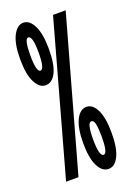

<svg xmlns="http://www.w3.org/2000/svg" viewBox="-128 -683 506 742"><g transform="rotate(-20 125.0 -312.0)"><path d="M68 -377Q43 -377 26 -409.5Q9 -442 9 -506Q9 -568 26 -601Q43 -634 68 -634Q94 -634 110.5 -600.5Q127 -567 127 -505Q127 -441 111 -409Q95 -377 68 -377ZM14 0 187 -623H239L65 0ZM68 -437Q85 -437 85 -506Q85 -574 67 -574Q51 -574 51 -506Q51 -437 68 -437ZM186 10Q160 10 143.5 -22.5Q127 -55 127 -117Q127 -179 143.5 -212Q160 -245 186 -245Q212 -245 228 -212Q244 -179 244 -117Q244 -55 228 -22.5Q212 10 186 10ZM186 -48Q195 -48 199 -66Q203 -84 203 -116Q203 -147 199.5 -166.5Q196 -186 185 -186Q168 -186 168 -118Q168 -48 186 -48Z"/></g></svg>

Font: Inconsolata UltraCondensed SemiBold
Style: Regular
Weight: 600
Width: 1
Monospace: yes
Designer: Raph Levien, Cyreal, Brenton Simpson
Foundry: Raph Levien, Cyreal, Google
Version: Version 3.001; ttfautohint (v1.8.2.53-6de2)